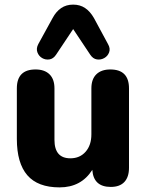

<svg xmlns="http://www.w3.org/2000/svg" viewBox="-20 -801 635 832"><path d="M448 -610Q459 -591 453 -574.5Q447 -558 432 -549.5Q417 -541 400 -543.5Q383 -546 371 -564L297 -675L223 -564Q211 -546 194 -543.5Q177 -541 162.5 -549.5Q148 -558 142 -574.5Q136 -591 146 -610L208 -723Q223 -751 245 -766Q267 -781 297 -781Q327 -781 349 -766Q371 -751 387 -723ZM238 11Q144 11 98.5 -41.5Q53 -94 53 -199V-418Q53 -500 134 -500Q173 -500 194.5 -479Q216 -458 216 -418V-195Q216 -115 285 -115Q326 -115 351 -143.5Q376 -172 376 -219V-418Q376 -458 397.5 -479Q419 -500 458 -500Q539 -500 539 -418V-74Q539 -34 519 -12.5Q499 9 460 9Q385 9 380 -65Q332 11 238 11Z"/></svg>

Font: Chiron GoRound TC EB
Style: Regular
Weight: 700
Designer: Ryoko NISHIZUKA 西塚涼子 (kana, bopomofo & ideographs); Paul D. Hunt (Latin, Greek & Cyrillic); Sandoll Communications 산돌커뮤니
Foundry: Adobe
Version: Version 1.000;hotconv 1.1.1;makeotfexe 2.6.0